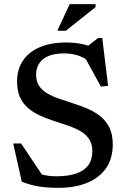

<svg xmlns="http://www.w3.org/2000/svg" viewBox="-20 -891 610 922"><path d="M466.5 -646 391.5 -662 451 -708.5H471L499 -479L464.5 -475L380 -629L405 -599Q378 -618 349.2 -626.2Q320.5 -634.5 287.5 -634.5Q222.5 -634.5 188 -607.5Q153.5 -580.5 153.5 -532Q153.5 -500.5 167.5 -479.2Q181.5 -458 206 -443.2Q230.5 -428.5 261.8 -417.8Q293 -407 327 -396Q361.5 -385 395.8 -371Q430 -357 458.5 -335.5Q487 -314 504.2 -280.5Q521.5 -247 521.5 -197.5Q521.5 -128.5 488.5 -82.2Q455.5 -36 397.2 -12.5Q339 11 262 11Q210 11 169 4.8Q128 -1.5 84.5 -18.5L43.5 -202H81.5L203.5 -19.5L106.5 -84Q147 -63 179.2 -53.8Q211.5 -44.5 250.5 -44.5Q307 -44.5 345.5 -57.5Q384 -70.5 403.8 -97.5Q423.5 -124.5 423.5 -165.5Q423.5 -202 406.2 -225.8Q389 -249.5 360.2 -264.8Q331.5 -280 297.2 -291Q263 -302 229.5 -313.5Q195.5 -325 165.2 -339.5Q135 -354 111.8 -374.8Q88.5 -395.5 75.2 -426Q62 -456.5 62 -500Q62 -558 90.2 -600Q118.5 -642 171.5 -664.5Q224.5 -687 297 -687Q344 -687 384.2 -677.2Q424.5 -667.5 466.5 -646ZM255.5 -743.5 314.5 -871H439V-857L296.5 -743.5Z"/></svg>

Font: Newsreader 16pt Medium
Style: Regular
Weight: 500
Designer: Hugues Gentile
Foundry: Production Type
Version: Version 1.003